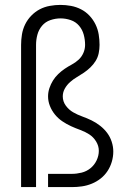

<svg xmlns="http://www.w3.org/2000/svg" viewBox="-20 -763 540 783"><path d="M66 0V-580Q66 -601 69.5 -622.5Q73 -644 82.5 -663.5Q92 -683 107.5 -699Q123 -715 142 -725Q161 -735 183 -739Q205 -743 226 -743Q248 -743 269.5 -739Q291 -735 310.5 -725Q330 -715 345 -699Q360 -683 369.5 -663.5Q379 -644 382.5 -622.5Q386 -601 386 -580Q386 -563 382.5 -546Q379 -529 370 -514.5Q361 -500 348.5 -488Q336 -476 322 -466.5Q308 -457 293.5 -448.5Q279 -440 266 -428.5Q253 -417 244.5 -402Q236 -387 236 -370Q236 -349 248.5 -332Q261 -315 278.5 -305Q296 -295 315.5 -288Q335 -281 353.5 -272Q372 -263 388.5 -250Q405 -237 417 -221Q429 -205 435.5 -185Q442 -165 442 -145Q442 -124 436 -103.5Q430 -83 418.5 -65.5Q407 -48 390.5 -35Q374 -22 354.5 -14Q335 -6 314.5 -3Q294 0 273 0H176V-54H273Q293 -54 313 -59Q333 -64 349 -77Q365 -90 374 -109Q383 -128 383 -148Q383 -168 372 -186Q361 -204 344 -215Q327 -226 307.5 -233Q288 -240 269.5 -248.5Q251 -257 234 -268.5Q217 -280 204 -296Q191 -312 183.5 -331Q176 -350 176 -370Q176 -387 181.5 -403.5Q187 -420 196 -434.5Q205 -449 217.5 -461Q230 -473 244 -482.5Q258 -492 273 -500Q288 -508 300.5 -519.5Q313 -531 320 -547Q327 -563 327 -580Q327 -601 321.5 -621.5Q316 -642 302.5 -658Q289 -674 268.5 -681Q248 -688 227 -688Q206 -688 185.5 -681Q165 -674 151.5 -658Q138 -642 132.5 -621.5Q127 -601 127 -580V0Z"/></svg>

Font: Iosevka Fixed SS04 Light
Style: Regular
Weight: 300
Monospace: yes
Designer: Belleve Invis
Foundry: Belleve Invis
Version: Version 32.5.0